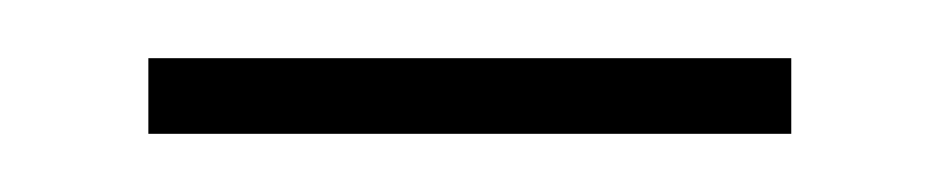

<svg xmlns="http://www.w3.org/2000/svg" viewBox="-20 -305 323 66"><path d="M31 -259V-285H252V-259Z"/></svg>

Font: Noto Sans Bengali Condensed Thin
Style: Regular
Weight: 100
Width: 3
Designer: Joana Ranito - Universal Thirst; Jelle Bosma - Monotype Design Team
Foundry: Universal Thirst ehf.
Version: Version 3.000; ttfautohint (v1.8.4.7-5d5b)